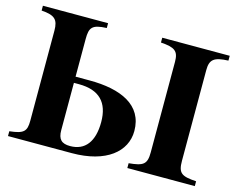

<svg xmlns="http://www.w3.org/2000/svg" viewBox="-95 -819 1194 962"><g transform="rotate(15 502.0 -338.0)"><path d="M728 -106C728 -44 710 -32 635 -25V0H985V-25C909 -30 890 -41 890 -106V-576C890 -632 911 -648 985 -651V-676H635V-651C707 -646 728 -632 728 -576ZM354 -676H16V-651C84 -646 104 -629 104 -570V-103C104 -47 89 -33 16 -25V0H347C525 0 621 -81 621 -188C621 -323 501 -375 339 -375H266V-570C266 -630 278 -648 354 -651ZM266 -343H292C398 -343 449 -290 449 -188C449 -87 407 -32 329 -32C285 -32 266 -50 266 -98Z"/></g></svg>

Font: STIXGeneral
Style: Bold
Weight: 700
Designer: MicroPress Inc., with final additions and corrections provided by Coen Hoffman, Elsevier (retired)
Version: Version 1.1.0